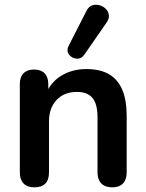

<svg xmlns="http://www.w3.org/2000/svg" viewBox="-20 -795 625 823"><path d="M127 8Q97 8 81 -8.5Q65 -25 65 -56V-434Q65 -465 81 -481Q97 -497 126 -497Q155 -497 171 -481Q187 -465 187 -434V-366L176 -391Q198 -444 244.5 -471.5Q291 -499 350 -499Q409 -499 447 -477Q485 -455 504 -410.5Q523 -366 523 -298V-56Q523 -25 507 -8.5Q491 8 461 8Q431 8 414.5 -8.5Q398 -25 398 -56V-292Q398 -349 376.5 -375Q355 -401 310 -401Q255 -401 222.5 -366.5Q190 -332 190 -275V-56Q190 8 127 8ZM341 -560Q331 -546 317 -544Q303 -542 290 -549Q277 -556 271.5 -569Q266 -582 274 -598L350 -747Q359 -766 374 -771.5Q389 -777 405 -773Q421 -769 432.5 -758Q444 -747 446.5 -731.5Q449 -716 438 -700Z"/></svg>

Font: Nunito
Style: Bold
Weight: 700
Designer: Vernon Adams
Foundry: Vernon Adams
Version: Version 3.602